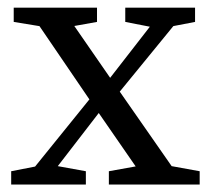

<svg xmlns="http://www.w3.org/2000/svg" viewBox="-20 -495 566 515"><path d="M10 0H210.3V-35.7L117.7 -52.5H96L10 -35.7V0ZM35.1 0H96.9L279.7 -237L245.3 -260L35.1 0ZM272 0H515.6V-35.7L405.5 -55.7H383.2L272 -35.7V0ZM277.6 -220.3 485.4 -474.5H421.7L244.4 -246.3L277.6 -220.3ZM377.5 0H474.8L285 -272.5L145.3 -474.5H52.1L230.9 -212.1L377.5 0ZM16.8 -436.2 120.8 -419.2H145.2L240.2 -436.2V-474.5H16.8V-436.2ZM316 -436.2 398.1 -420.2H419.8L503.2 -436.2V-474.5H316V-436.2Z"/></svg>

Font: Source Serif Variable
Style: Regular
Weight: 389
Designer: Frank Grießhammer
Foundry: Adobe Systems Incorporated
Version: Version 3.001;hotconv 1.0.111;makeotfexe 2.5.65597